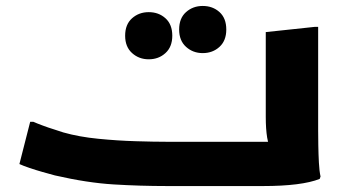

<svg xmlns="http://www.w3.org/2000/svg" viewBox="-20 -625 1168 645"><path d="M81.4 -215.8H92.2Q103.2 -210.8 122.9 -203.5Q142.5 -196.1 162.2 -190.1Q181.8 -184.1 192.8 -180.1Q245.8 -165.1 310.3 -158.8Q374.8 -152.4 436.3 -150.6Q497.8 -148.7 540.8 -148.7H952.4L893.9 -122.1Q882.2 -134 877.5 -162.7Q872.8 -191.3 872.8 -232.8V-517.2L1038 -534.8H1048.8V-186Q1048.8 -166 1049.3 -136.5Q1049.8 -107 1051.3 -78.5Q1052.8 -50 1056.8 -32L1054 -24Q1024 -12 975.9 -6Q927.8 0 864.8 0H540.8Q450.8 0 362.2 -5.4Q273.5 -10.7 164.5 -35.7Q145.5 -40.7 122.6 -47.3Q99.7 -53.8 79 -60.9Q58.2 -67.9 45.2 -73.9ZM661 -446.6Q628.2 -446.6 605 -467.6Q581.8 -488.5 581.8 -525.8Q581.8 -563.8 605 -584.4Q628.2 -605 661 -605Q694.5 -605 717.4 -584.4Q740.2 -563.8 740.2 -525.8Q740.2 -488.5 717.4 -467.6Q694.5 -446.6 661 -446.6ZM479.6 -425.8Q446.8 -425.8 423.6 -446.8Q400.4 -467.7 400.4 -505Q400.4 -543 423.6 -563.6Q446.8 -584.2 479.6 -584.2Q513.1 -584.2 535.9 -563.6Q558.8 -543 558.8 -505Q558.8 -467.7 535.9 -446.8Q513.1 -425.8 479.6 -425.8Z"/></svg>

Font: Kufam
Style: Regular
Weight: 400
Designer: Wael Morcos, Artur Schmal
Foundry: Original Type
Version: Version 1.301; ttfautohint (v1.8.3)